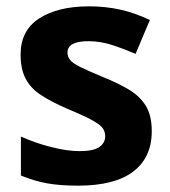

<svg xmlns="http://www.w3.org/2000/svg" viewBox="-20 -576 537 606"><path d="M459 -162Q459 -79 400.5 -34.5Q342 10 226 10Q169 10 128 2.5Q87 -5 46 -22V-145Q90 -125 141 -112Q192 -99 231 -99Q275 -99 293.5 -112Q312 -125 312 -146Q312 -160 304.5 -171Q297 -182 272 -196Q247 -210 194 -232Q143 -254 110 -275.5Q77 -297 61 -327.5Q45 -358 45 -404Q45 -480 104 -518Q163 -556 261 -556Q312 -556 358 -546Q404 -536 453 -513L408 -406Q368 -423 332 -434.5Q296 -446 259 -446Q226 -446 209.5 -437Q193 -428 193 -410Q193 -397 201.5 -386.5Q210 -376 234.5 -364Q259 -352 307 -332Q354 -313 388 -292.5Q422 -272 440.5 -241.5Q459 -211 459 -162Z"/></svg>

Font: Noto Sans Gunjala Gondi
Style: Regular
Weight: 400
Designer: Ek Type
Foundry: Ek Type
Version: Version 1.004